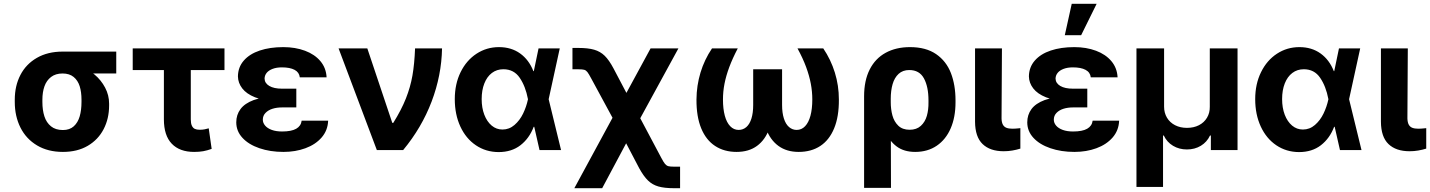

<svg xmlns="http://www.w3.org/2000/svg" viewBox="-20 -783 7464 1002"><path d="M306.4 -513.7Q312.7 -511.6 319.2 -505.7Q325.6 -499.7 332.8 -491.2Q340.7 -478.6 349.3 -468.8Q357.9 -459 370.9 -449.8Q384 -440.5 401 -435.1Q439.7 -422.4 473.7 -393.7Q507.8 -365 528.6 -325.6Q549.4 -286.2 549.4 -242.2V-232.4Q549.4 -164 520.8 -108.9Q492.1 -53.7 437.9 -22Q383.6 9.8 308.3 9.8Q230.3 9.8 173.4 -24.1Q116.5 -58 86.8 -117.1Q57.1 -176.2 57.1 -251V-262.7Q57.1 -335.1 86.6 -391.9Q116.1 -448.8 172.7 -481.2Q229.3 -513.7 306.4 -513.7ZM308.3 -104.4Q343.3 -104.4 364.9 -123.8Q386.4 -143.2 395.9 -175.8Q405.3 -208.5 405.3 -251V-262.7Q405.3 -302.7 395.9 -332.9Q386.4 -363.1 364.4 -381.3Q342.3 -399.5 306.4 -399.5Q270.2 -399.5 246.5 -381.3Q222.8 -363.1 212 -332.6Q201.2 -302.1 201.2 -262.7V-251Q201.2 -208.5 211.7 -175.8Q222.2 -143.2 246.1 -123.8Q270 -104.4 308.3 -104.4ZM586.7 -399.5H306.4V-513.7H586.7Z M1151.5 -417.2H672.6V-530.3H1151.5ZM975.7 -530.3V-159.7Q975.7 -139 981.3 -127Q986.9 -115 996.8 -110.4Q1006.7 -105.8 1021.8 -105.8Q1036.3 -105.8 1047.7 -108Q1059.1 -110.2 1069.3 -113.3L1084.6 -6Q1060.9 2.5 1040.7 6.1Q1020.5 9.8 993.1 9.8Q917.5 9.8 876.4 -33Q835.3 -75.7 835.3 -160.3V-530.3Z M1526.4 -278V-222.4H1451.9Q1424.4 -222.4 1402.1 -215.4Q1379.7 -208.3 1365.7 -193.8Q1351.6 -179.4 1351.6 -158.4Q1351.6 -141.7 1363.6 -127.6Q1375.6 -113.4 1398.2 -105.1Q1420.8 -96.8 1452.1 -96.8Q1500.9 -96.8 1525.8 -111.1Q1550.7 -125.4 1554.3 -153.2H1692.5Q1690.5 -102.2 1658.4 -65.3Q1626.3 -28.5 1574 -9.4Q1521.8 9.8 1459.3 9.8Q1390 9.8 1333.8 -9.5Q1277.5 -28.7 1245.3 -63.7Q1213 -98.6 1213 -144.7Q1213 -183.8 1235.1 -213.7Q1257.2 -243.5 1303.8 -260.8Q1350.4 -278 1421.5 -278ZM1221.7 -384.2Q1222.2 -432.5 1252.5 -467.1Q1282.8 -501.7 1335.9 -519.4Q1389 -537.1 1458.4 -537.1Q1521.2 -537.1 1571.8 -518.2Q1622.4 -499.3 1652.2 -463.8Q1682 -428.3 1684.4 -379.4H1544.6Q1541.7 -405.5 1517.4 -418.5Q1493 -431.4 1451.2 -431.4Q1423.2 -431.4 1402.7 -423.6Q1382.3 -415.8 1371.7 -402.8Q1361.2 -389.8 1360.7 -373.1Q1361.2 -348.8 1385.4 -334.5Q1409.5 -320.2 1451.9 -320.2H1526.4V-257.2H1421.5Q1355.7 -257.2 1311 -275.2Q1266.2 -293.1 1244.2 -321.8Q1222.2 -350.4 1221.7 -384.2Z M1747 -530.3H1897L2027.2 -141.9H2032.5Q2075.2 -210.6 2098.5 -269.6Q2121.8 -328.6 2132.4 -388.7Q2142.9 -448.8 2146.1 -530.3H2286.9Q2284.3 -389.4 2232.5 -253Q2180.7 -116.6 2084.1 0H1946.6Z M2353.4 -265.6Q2353.4 -344.7 2383.8 -406.5Q2414.3 -468.3 2466.9 -502.7Q2519.5 -537.1 2583.9 -537.1Q2648.3 -537.1 2694.4 -504Q2740.5 -470.9 2763.5 -411.9H2806.8L2843 -266.6L2908 0H2795.6L2735.1 -266.6Q2722.6 -332.4 2692.3 -377Q2662 -421.6 2607 -421.6Q2572.6 -421.6 2547 -402.2Q2521.4 -382.8 2507.6 -347.4Q2493.7 -311.9 2493.7 -265.9Q2493.7 -220.3 2507.5 -184.3Q2521.3 -148.3 2545.9 -127.6Q2570.5 -107 2602.3 -107Q2637.5 -107 2665.1 -130.9Q2692.7 -154.8 2709.9 -190.3Q2727 -225.8 2735.1 -263.7L2790.5 -530.3H2901.2L2843 -263.7L2806.8 -121.2H2765.2Q2742.4 -61 2696.2 -25.1Q2650 10.7 2581.8 10.7Q2515.8 10.3 2463.6 -24.8Q2411.4 -60 2382.4 -122.8Q2353.4 -185.5 2353.4 -265.6Z M3222.3 -252.6H3275.3L3431.2 41Q3442.8 63.2 3450.5 72.4Q3458.2 81.5 3467.7 84.2Q3477.2 86.8 3498.2 86.8H3529.2V199.2H3498.2Q3447.8 199.2 3416.2 190.2Q3384.7 181.3 3361.7 159Q3338.7 136.7 3315.5 94.3L3247.7 -35.2L3122.6 199.2H2977.3ZM2998.5 -421.4H2967.5V-532.8H2998.5Q3048.9 -532.8 3080.8 -523.6Q3112.7 -514.4 3135.7 -492Q3158.7 -469.5 3181.8 -425.9L3249.1 -298.2L3375.1 -530.3H3520.4L3280.4 -91H3218.5L3066 -372.6Q3052.6 -397.9 3045.4 -407Q3038.2 -416.1 3029.1 -418.7Q3019.9 -421.4 2998.5 -421.4Z M3753 -263.8Q3753 -214.9 3762.6 -179.2Q3772.2 -143.6 3790.8 -124.3Q3809.3 -105 3834.8 -105Q3857.9 -105 3875.1 -120Q3892.3 -135 3901.5 -164.4Q3910.7 -193.7 3910.7 -235.1V-421.4H4015.8V-249.4Q4015.8 -169.7 3994.7 -111.5Q3973.6 -53.2 3930.8 -21.7Q3888 9.8 3824.1 9.8Q3759.4 9.8 3712 -21.2Q3664.6 -52.2 3639.4 -113.3Q3614.2 -174.5 3614.7 -263.5Q3615.3 -336.8 3635.8 -404.5Q3656.4 -472.2 3695.7 -530.3H3830.2Q3803 -478.5 3785.9 -432.7Q3768.9 -386.8 3761 -346.1Q3753 -305.3 3753 -263.8ZM4357.9 -263.5Q4358.5 -174.5 4333.2 -113.3Q4308 -52.2 4260.9 -21.2Q4213.8 9.8 4148.1 9.8Q4085.2 9.8 4042.2 -21.7Q3999.2 -53.2 3977.8 -111.5Q3956.4 -169.7 3956.4 -249.4V-421.4H4061.5V-235.1Q4061.5 -194.2 4070.9 -164.6Q4080.3 -135 4097.8 -120Q4115.3 -105 4137.4 -105Q4163.3 -105 4181.6 -124.3Q4200 -143.6 4209.6 -179.2Q4219.2 -214.9 4219.2 -263.8Q4219.2 -305.3 4211.4 -346.3Q4203.7 -387.3 4187 -432.9Q4170.2 -478.5 4142 -530.3H4276.5Q4315.8 -472.2 4336.9 -404.3Q4357.9 -336.4 4357.9 -263.5Z M4729 -537.1Q4812.2 -537.1 4865.3 -500.6Q4918.3 -464.2 4942.5 -401.8Q4966.6 -339.4 4966.6 -259.1V-249.3Q4966.6 -171.5 4941.4 -113.2Q4916.1 -54.8 4868.7 -22.5Q4821.2 9.8 4756.3 9.8Q4697.4 9.8 4659.2 -18.9Q4621 -47.6 4599.3 -98.3Q4577.7 -149 4563.8 -224.2L4628.6 -250.4Q4628.6 -212.7 4637.3 -180.6Q4646 -148.4 4667.9 -127.1Q4689.8 -105.8 4727.1 -105.8Q4763.3 -105.8 4785.6 -126.2Q4807.9 -146.6 4817 -178.5Q4826.1 -210.3 4825.5 -249.3V-259.1Q4825.5 -330.1 4801.9 -373.8Q4778.2 -417.5 4725.2 -417.5Q4691.4 -417.5 4669.7 -397.6Q4648 -377.6 4638.3 -343.9Q4628.6 -310.2 4628.6 -267.4L4629.8 197.3H4489.5V-280.2Q4489.5 -362.7 4518.7 -420.3Q4547.9 -478 4602 -507.5Q4656 -537.1 4729 -537.1Z M5208.9 -530.3 5206.8 -164.9Q5207.3 -144.6 5213.6 -132.8Q5219.9 -121 5232.2 -116.1Q5244.5 -111.3 5263.3 -111.3Q5278.4 -111.3 5297.1 -113.4Q5302.4 -114.2 5305 -114.2V-7.4Q5285 -1.2 5263.3 2.5Q5241.7 6.3 5218.1 6.3Q5147.1 6.3 5108.1 -31.1Q5069 -68.4 5068.5 -147.9V-530.3Z M5654.3 -278V-222.4H5579.8Q5552.4 -222.4 5530 -215.4Q5507.6 -208.3 5493.6 -193.8Q5479.6 -179.4 5479.6 -158.4Q5479.6 -141.7 5491.5 -127.6Q5503.5 -113.4 5526.1 -105.1Q5548.7 -96.8 5580 -96.8Q5628.8 -96.8 5653.7 -111.1Q5678.6 -125.4 5682.3 -153.2H5820.5Q5818.5 -102.2 5786.4 -65.3Q5754.2 -28.5 5702 -9.4Q5649.7 9.8 5587.2 9.8Q5517.9 9.8 5461.7 -9.5Q5405.5 -28.7 5373.2 -63.7Q5341 -98.6 5341 -144.7Q5341 -183.8 5363 -213.7Q5385.1 -243.5 5431.7 -260.8Q5478.4 -278 5549.4 -278ZM5349.6 -384.2Q5350.2 -432.5 5380.5 -467.1Q5410.8 -501.7 5463.9 -519.4Q5516.9 -537.1 5586.3 -537.1Q5649.1 -537.1 5699.7 -518.2Q5750.3 -499.3 5780.1 -463.8Q5809.9 -428.3 5812.4 -379.4H5672.5Q5669.7 -405.5 5645.3 -418.5Q5621 -431.4 5579.1 -431.4Q5551.2 -431.4 5530.7 -423.6Q5510.2 -415.8 5499.7 -402.8Q5489.2 -389.8 5488.6 -373.1Q5489.2 -348.8 5513.3 -334.5Q5537.4 -320.2 5579.8 -320.2H5654.3V-257.2H5549.4Q5483.6 -257.2 5438.9 -275.2Q5394.1 -293.1 5372.2 -321.8Q5350.2 -350.4 5349.6 -384.2ZM5573.1 -763.1H5703.1L5622.2 -599.2H5536.9Z M5910.9 -530.3H6055.1V-226.1Q6055.1 -194 6070.1 -168.8Q6085.2 -143.5 6112.4 -129.6Q6139.5 -115.7 6174.3 -115.7Q6209.9 -115.7 6237 -129.6Q6264.1 -143.5 6279.1 -168.8Q6294.2 -194 6293.6 -226.1V-530.3H6438.4V0H6299.2V-75.8H6294.8Q6278.7 -41.4 6246.9 -22.2Q6215.1 -3 6174.2 -3Q6133.7 -3 6101.7 -22.2Q6069.6 -41.4 6053.5 -75.8H6049.6V192.6H5910.9Z M6530.6 -265.6Q6530.6 -344.7 6561.1 -406.5Q6591.5 -468.3 6644.1 -502.7Q6696.7 -537.1 6761.2 -537.1Q6825.5 -537.1 6871.6 -504Q6917.7 -470.9 6940.8 -411.9H6984L7020.2 -266.6L7085.3 0H6972.9L6912.3 -266.6Q6899.9 -332.4 6869.5 -377Q6839.2 -421.6 6784.3 -421.6Q6749.9 -421.6 6724.3 -402.2Q6698.7 -382.8 6684.8 -347.4Q6671 -311.9 6671 -265.9Q6671 -220.3 6684.7 -184.3Q6698.5 -148.3 6723.1 -127.6Q6747.8 -107 6779.5 -107Q6814.8 -107 6842.4 -130.9Q6870 -154.8 6887.1 -190.3Q6904.2 -225.8 6912.3 -263.7L6967.7 -530.3H7078.5L7020.2 -263.7L6984 -121.2H6942.5Q6919.7 -61 6873.5 -25.1Q6827.3 10.7 6759 10.7Q6693.1 10.3 6640.8 -24.8Q6588.6 -60 6559.6 -122.8Q6530.6 -185.5 6530.6 -265.6Z M7327 -530.3 7324.9 -164.9Q7325.5 -144.6 7331.8 -132.8Q7338.1 -121 7350.4 -116.1Q7362.7 -111.3 7381.5 -111.3Q7396.5 -111.3 7415.2 -113.4Q7420.5 -114.2 7423.2 -114.2V-7.4Q7403.1 -1.2 7381.5 2.5Q7359.9 6.3 7336.3 6.3Q7265.3 6.3 7226.3 -31.1Q7187.2 -68.4 7186.7 -147.9V-530.3Z"/></svg>

Font: Pretendard GOV Variable
Style: Regular
Weight: 400
Designer: Base glyphs from Inter by Rasmus Andersson; Hangul glyphs from Noto Sans CJK(Source Han Sans) by Jang Soo-young and Kang
Foundry: Kil Hyung-jin
Version: Version 1.307;Glyphs 3.2 (3192)